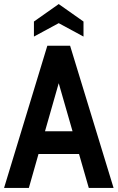

<svg xmlns="http://www.w3.org/2000/svg" viewBox="-22 -925 579 945"><path d="M415 0 367 -167H167.5L120 0H-2L211 -700H323L537 0ZM199.5 -279H335L267 -515.5ZM145 -745V-819L267 -905L389 -819V-745L267 -811Z"/></svg>

Font: Cabin Condensed
Style: Bold
Weight: 700
Width: 3
Designer: Pablo Impallari
Foundry: Pablo Impallari. http://www.impallari.com Igino Marini. http://www.ikern.com
Version: Version 3.001; ttfautohint (v1.8.3)